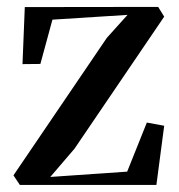

<svg xmlns="http://www.w3.org/2000/svg" viewBox="-20 -522 506 542"><path d="M340 -480 128 -466.5 94 -341.5 43.5 -341 50 -502 426.5 -502.5 443.5 -475 190.5 -102.5 122 -22.5 339 -37.5 394.5 -176 443.5 -167 421.5 0H36L18 -27L281.5 -415Z"/></svg>

Font: Merriweather 144pt Medium
Style: Regular
Weight: 500
Version: Version 2.100